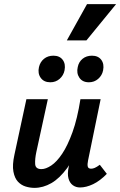

<svg xmlns="http://www.w3.org/2000/svg" viewBox="-20 -902 583 931"><path d="M147 9Q126 9 104.5 2.5Q83 -4 67 -21Q51 -38 45 -70Q39 -102 50 -152L108 -421H212L156 -164Q149 -131 150.5 -106.5Q152 -82 181 -82Q202 -82 228.5 -99.5Q255 -117 281.5 -156.5Q308 -196 331.5 -261Q355 -326 370 -421H429Q406 -303 374.5 -220.5Q343 -138 306 -87.5Q269 -37 229 -14Q189 9 147 9ZM368 7Q348 7 333 -4Q318 -15 312 -37Q306 -59 313 -92L383 -421H468L407 -124Q403 -105 405.5 -94.5Q408 -84 422 -84Q430 -84 439.5 -88Q449 -92 464 -103L498 -59Q465 -25 431.5 -9Q398 7 368 7ZM224 -503Q193 -503 177.5 -524.5Q162 -546 169 -577Q175 -602 193.5 -617Q212 -632 239 -632Q269 -632 284 -612Q299 -592 293 -561Q288 -536 269 -519.5Q250 -503 224 -503ZM411 -503Q380 -503 365 -525Q350 -547 357 -577Q362 -602 380.5 -617Q399 -632 426 -632Q456 -632 471 -612Q486 -592 480 -561Q475 -536 456 -519.5Q437 -503 411 -503ZM304 -706 402 -882H543L399 -706Z"/></svg>

Font: Ysabeau
Style: Bold Italic
Weight: 700
Italic angle: -12°
Designer: Christian Thalmann (Catharsis Fonts)
Version: Version 2.002